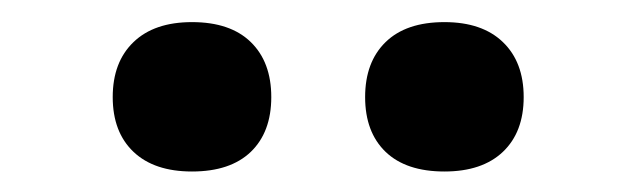

<svg xmlns="http://www.w3.org/2000/svg" viewBox="-20 -800 590 178"><path d="M84.5 -710Q84.5 -742.5 103.8 -761Q123 -779.5 158 -779.5Q193.5 -779.5 212.5 -761Q231.5 -742.5 231.5 -710Q231.5 -677.5 212.5 -659.2Q193.5 -641 158 -641Q123 -641 103.8 -659.2Q84.5 -677.5 84.5 -710ZM318.5 -710Q318.5 -742.5 337.5 -761Q356.5 -779.5 392 -779.5Q427 -779.5 446.2 -761Q465.5 -742.5 465.5 -710Q465.5 -677.5 446.2 -659.2Q427 -641 392 -641Q356.5 -641 337.5 -659.2Q318.5 -677.5 318.5 -710Z"/></svg>

Font: Encode Sans SemiBold
Style: Regular
Weight: 600
Designer: Multiple Designers
Foundry: Impallari Type
Version: Version 2.000